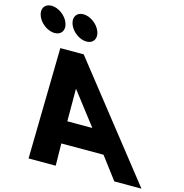

<svg xmlns="http://www.w3.org/2000/svg" viewBox="-365 -1242 1326 1380"><g transform="rotate(15 298.5 -551.5)"><path d="M-151.9 -1103C-202.9 -1103 -228.1 -1062 -208.5 -1011C-188.8 -960 -132 -919 -81 -919C-30 -919 -4.8 -960 -24.5 -1011C-44.1 -1062 -100.9 -1103 -151.9 -1103ZM85.1 -1103C34.1 -1103 8.9 -1062 28.5 -1011C48.2 -960 105 -919 156 -919C207 -919 232.2 -960 212.5 -1011C192.9 -1062 136.1 -1103 85.1 -1103ZM161.2 -825H-12.8L-28 0H174L171.4 -165H485.4L610 0H812ZM357.9 -330H171.9L171.4 -570H173.4Z"/></g></svg>

Font: Hussar
Style: BdOpOblFour
Weight: 700
Foundry: Cannot Into Space Fonts
Version: Version 2.00